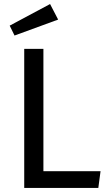

<svg xmlns="http://www.w3.org/2000/svg" viewBox="-20 -931 538 951"><path d="M28 -804 52 -755 268 -834 228 -911ZM100 -689V0H467L478 -83H195V-689Z"/></svg>

Font: Fira Sans
Style: Regular
Weight: 400
Designer: Carrois Corporate & Edenspiekermann AG
Foundry: Carrois Corporate GbR & Edenspiekermann AG
Version: Version 4.203